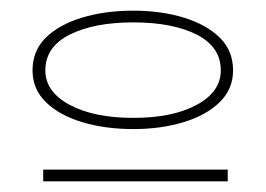

<svg xmlns="http://www.w3.org/2000/svg" viewBox="-20 -551 499 360"><path d="M230 -309Q177 -309 134 -322Q91 -335 66 -359.5Q41 -384 41 -419Q41 -456 66 -480.5Q91 -505 134 -518Q177 -531 230 -531Q282 -531 324.5 -518Q367 -505 392 -480.5Q417 -456 417 -419Q417 -384 392 -359.5Q367 -335 324.5 -322Q282 -309 230 -309ZM230 -330Q304 -330 349 -354.5Q394 -379 394 -419Q394 -463 349 -486Q304 -509 230 -509Q156 -509 110.5 -486Q65 -463 65 -419Q65 -379 110.5 -354.5Q156 -330 230 -330ZM61 -233H407V-211H61Z"/></svg>

Font: Padyakke Expanded One
Style: Regular
Weight: 400
Designer: James Puckett
Foundry: Dunwich Type Founders
Version: Version 1.500; ttfautohint (v1.8.4.7-5d5b)